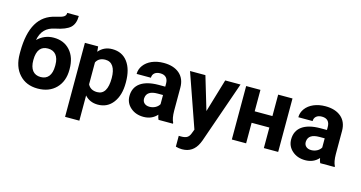

<svg xmlns="http://www.w3.org/2000/svg" viewBox="-95 -1191 3448 1833"><g transform="rotate(15 1629.0 -274.0)"><path d="M316.4 -499C255.4 -499 202.1 -477.1 157.2 -433.6C174.3 -522 221.2 -568.8 304.7 -585.9C375 -600.1 423.8 -619.6 451.7 -645.5C479 -671.4 492.7 -709.5 492.7 -760.7H378.4C378.4 -744.6 372.6 -732.4 360.4 -723.6C348.1 -714.4 321.3 -705.6 279.8 -696.3C121.1 -661.1 42.5 -527.8 41 -290V-266.6C41 -181.2 63.5 -113.8 108.9 -64.5C153.8 -14.6 214.4 10.3 290.5 10.3C366.2 10.3 426.8 -12.7 471.7 -58.6C516.6 -104.5 539.1 -165.5 539.1 -241.7V-248.5C539.1 -325.7 519 -386.7 478.5 -431.6C438 -476.6 384.3 -499 316.4 -499ZM289.6 -384.8C357.9 -384.8 397.9 -338.4 397.9 -252V-240.2C397.5 -150.4 358.9 -103.5 290.5 -103.5C220.2 -103.5 182.1 -151.9 182.1 -241.7C182.1 -342.8 222.7 -384.8 289.6 -384.8Z M1090.8 -266.6C1090.8 -351.1 1072.8 -417.5 1036.6 -465.8C1000.5 -514.2 949.7 -538.1 884.8 -538.1C829.6 -538.1 785.2 -517.6 751 -476.6L746.1 -528.3H615.2V203.1H756.3V-45.9C789.1 -8.8 832.5 9.8 885.7 9.8C948.7 9.8 998.5 -14.6 1035.6 -64C1072.3 -112.8 1090.8 -177.7 1090.8 -259.3ZM949.7 -269.5C949.7 -159.2 916 -104 848.6 -104C804.2 -104 773.4 -121.6 756.3 -156.2V-372.6C772.9 -406.2 803.2 -423.3 847.7 -423.3C914.1 -423.3 949.7 -367.7 949.7 -269.5Z M1627 0V-8.3C1613.3 -34.2 1606.4 -71.8 1606 -122.1V-351.1C1606 -410.2 1586.9 -456.5 1548.8 -489.3C1510.3 -522 1458.5 -538.1 1393.6 -538.1C1350.6 -538.1 1312 -530.8 1277.3 -516.1C1242.7 -501 1216.3 -480.5 1197.3 -454.6C1178.2 -428.7 1168.9 -400.4 1168.9 -369.6H1310.1C1310.1 -409.2 1338.9 -433.6 1386.2 -433.6C1440.4 -433.6 1464.4 -401.9 1464.4 -353V-322.8H1399.4C1242.7 -322.3 1157.2 -260.3 1157.2 -148.4C1157.2 -103 1174.3 -64.9 1208.5 -35.2C1242.2 -5.4 1285.2 9.8 1336.9 9.8C1391.6 9.8 1436 -9.3 1470.2 -47.4C1473.1 -28.3 1478 -12.7 1484.4 0ZM1367.7 -98.1C1324.7 -98.1 1298.3 -123.5 1298.3 -158.7L1298.8 -167C1303.2 -215.8 1340.8 -240.2 1411.6 -240.2H1464.4V-149.4C1447.3 -118.2 1409.2 -98.1 1367.7 -98.1Z M1806.2 -528.3H1654.3L1839.4 1.5L1822.8 44.9C1815.4 64 1805.2 77.1 1792 85.4C1778.8 93.8 1758.8 97.7 1731.9 97.7L1710.4 97.2V204.1C1731.4 210.4 1752.4 213.4 1772.9 213.4C1845.7 213.4 1897.5 178.7 1929.2 109.9L1940.9 82L2153.3 -528.3H2002L1904.3 -199.7Z M2667 -528.3H2525.4V-316.4H2350.1V-528.3H2209V0H2350.1V-203.1H2525.4V0H2667Z M3225.1 0V-8.3C3211.4 -34.2 3204.6 -71.8 3204.1 -122.1V-351.1C3204.1 -410.2 3185.1 -456.5 3147 -489.3C3108.4 -522 3056.6 -538.1 2991.7 -538.1C2948.7 -538.1 2910.2 -530.8 2875.5 -516.1C2840.8 -501 2814.5 -480.5 2795.4 -454.6C2776.4 -428.7 2767.1 -400.4 2767.1 -369.6H2908.2C2908.2 -409.2 2937 -433.6 2984.4 -433.6C3038.6 -433.6 3062.5 -401.9 3062.5 -353V-322.8H2997.6C2840.8 -322.3 2755.4 -260.3 2755.4 -148.4C2755.4 -103 2772.5 -64.9 2806.6 -35.2C2840.3 -5.4 2883.3 9.8 2935.1 9.8C2989.7 9.8 3034.2 -9.3 3068.4 -47.4C3071.3 -28.3 3076.2 -12.7 3082.5 0ZM2965.8 -98.1C2922.9 -98.1 2896.5 -123.5 2896.5 -158.7L2897 -167C2901.4 -215.8 2939 -240.2 3009.8 -240.2H3062.5V-149.4C3045.4 -118.2 3007.3 -98.1 2965.8 -98.1Z"/></g></svg>

Font: Roboto
Style: Bold
Weight: 700
Designer: Google
Version: Version 2.137; 2017